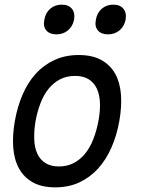

<svg xmlns="http://www.w3.org/2000/svg" viewBox="-20 -797 640 827"><path d="M218 10Q160 10 121.5 -11.5Q83 -33 62 -71Q41 -109 37 -161.5Q33 -214 44 -276Q55 -338 77.5 -390Q100 -442 134 -479.5Q168 -517 214.5 -538.5Q261 -560 319 -560Q378 -560 416.5 -538.5Q455 -517 476 -479.5Q497 -442 501 -390Q505 -338 494 -276Q483 -214 460 -161.5Q437 -109 402.5 -71Q368 -33 322 -11.5Q276 10 218 10ZM234 -80Q269 -80 297 -94.5Q325 -109 346 -134.5Q367 -160 381.5 -196.5Q396 -233 404 -276Q412 -319 410.5 -354.5Q409 -390 397 -415.5Q385 -441 362 -455.5Q339 -470 303 -470Q267 -470 239 -455.5Q211 -441 190 -415.5Q169 -390 155 -354Q141 -318 133 -275Q126 -232 127.5 -196Q129 -160 141 -134.5Q153 -109 176 -94.5Q199 -80 234 -80ZM445 -649Q416 -649 401.5 -666Q387 -683 393 -712Q398 -742 418.5 -759.5Q439 -777 468 -777Q497 -777 511.5 -759.5Q526 -742 521 -712Q515 -683 494.5 -666Q474 -649 445 -649ZM223 -649Q194 -649 179.5 -666Q165 -683 171 -712Q176 -742 196.5 -759.5Q217 -777 246 -777Q275 -777 289.5 -759.5Q304 -742 299 -712Q293 -683 272.5 -666Q252 -649 223 -649Z"/></svg>

Font: Maple Mono NL
Style: Italic
Weight: 400
Italic angle: -10°
Monospace: yes
Designer: subframe7536
Version: Version 7.000